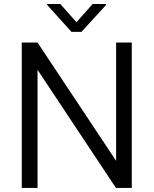

<svg xmlns="http://www.w3.org/2000/svg" viewBox="-20 -919 752 939"><path d="M547.9 -710.9V-132.3L163.6 -710.9H86.4V0H163.6V-577.6L546.9 0H624.5V-710.9ZM210.9 -899.4V-894.5L329.6 -763.2H378.4L498 -894V-899.4H433.1L354 -810.5L274.9 -899.4Z"/></svg>

Font: Vazirmatn Light
Style: Regular
Weight: 300
Designer: Saber Rastikerdar
Foundry: Saber Rastikerdar
Version: Version 33.003